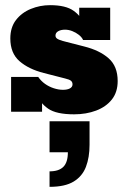

<svg xmlns="http://www.w3.org/2000/svg" viewBox="-20 -433 491 744"><path d="M267 10Q198 10 166.5 -12Q135 -34 127 -62L143 -70V0H23V-135H128Q139 -119 154.5 -108Q170 -97 188.5 -91Q207 -85 224 -85Q241 -85 251 -90.5Q261 -96 261 -106Q261 -115 255 -120Q249 -125 232 -129L150 -150Q91 -165 55.5 -196Q20 -227 20 -284Q20 -327 42 -355.5Q64 -384 99.5 -398.5Q135 -413 174 -413Q235 -413 265.5 -391Q296 -369 303 -341L287 -343V-403H407V-278H302Q297 -289 285.5 -298Q274 -307 260 -312.5Q246 -318 232 -318Q216 -318 205.5 -312Q195 -306 195 -295Q195 -288 201 -283.5Q207 -279 224 -274L306 -253Q366 -238 401 -207Q436 -176 436 -119Q436 -76 413.5 -47.5Q391 -19 352.5 -4.5Q314 10 267 10ZM172 291V231Q208 231 225.5 213.5Q243 196 243 157H172V37H327V128Q327 177 313 213.5Q299 250 265.5 270.5Q232 291 172 291Z"/></svg>

Font: Rokkitt SemiBold Black
Style: Regular
Weight: 900
Version: Version 3.103